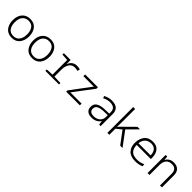

<svg xmlns="http://www.w3.org/2000/svg" viewBox="402 -2373 3995 3995"><g transform="rotate(45 2400.0 -375.0)"><path d="M540 -269Q540 -388 479.5 -465.5Q419 -543 301 -543Q189 -543 123.5 -468.5Q58 -394 58 -267Q58 -146 120 -68Q182 10 299 10Q417 10 478.5 -69Q540 -148 540 -269ZM118 -265Q118 -375 167.5 -433.5Q217 -492 302 -492Q394 -492 437 -429.5Q480 -367 480 -267Q480 -166 434.5 -103Q389 -40 298 -40Q209 -40 163.5 -101Q118 -162 118 -265Z M1140 -269Q1140 -388 1079.5 -465.5Q1019 -543 901 -543Q789 -543 723.5 -468.5Q658 -394 658 -267Q658 -146 720 -68Q782 10 899 10Q1017 10 1078.5 -69Q1140 -148 1140 -269ZM718 -265Q718 -375 767.5 -433.5Q817 -492 902 -492Q994 -492 1037 -429.5Q1080 -367 1080 -267Q1080 -166 1034.5 -103Q989 -40 898 -40Q809 -40 763.5 -101Q718 -162 718 -265Z M1685 0V-42L1502 -49V-253Q1502 -352 1544.5 -418Q1587 -484 1670 -484Q1722 -484 1756 -470L1771 -527Q1729 -542 1677 -542Q1612 -542 1565.5 -507Q1519 -472 1502 -415H1498L1496 -532H1296V-490L1445 -481V-49L1285 -42V0Z M2299 0V-51H1969L2299 -489V-532H1922V-481H2229L1898 -39V0Z M2538 -141Q2538 -207 2593.5 -233.5Q2649 -260 2741 -263L2854 -266V-217Q2855 -134 2800 -88Q2745 -42 2661 -42Q2538 -42 2538 -141ZM2852 -91H2854L2867 0H2911V-357Q2911 -543 2703 -543Q2651 -543 2607 -530.5Q2563 -518 2518 -495L2538 -447Q2578 -468 2618.5 -479.5Q2659 -491 2699 -491Q2773 -491 2814 -458Q2855 -425 2855 -347V-311L2725 -307Q2610 -304 2544 -265Q2478 -226 2478 -140Q2478 -64 2524 -27Q2570 10 2647 10Q2789 10 2852 -91Z M3166 0V-178L3282 -273L3486 0H3555L3321 -314L3538 -532H3464L3234 -305Q3214 -285 3196.5 -267.5Q3179 -250 3164 -233H3162Q3166 -320 3166 -405V-760H3109V0Z M4117 -25V-80Q4074 -63 4031.5 -52Q3989 -41 3940 -41Q3820 -41 3769.5 -97.5Q3719 -154 3718 -254H4134V-295Q4134 -405 4079 -473.5Q4024 -542 3914 -542Q3787 -542 3723 -461Q3659 -380 3659 -255Q3659 -137 3726.5 -63.5Q3794 10 3938 10Q4033 10 4117 -25ZM3913 -490Q3993 -490 4034.5 -440.5Q4076 -391 4076 -305H3719Q3728 -395 3781 -442.5Q3834 -490 3913 -490Z M4348 0V-287Q4348 -389 4393 -440Q4438 -491 4518 -491Q4657 -491 4657 -340V0H4714V-348Q4714 -446 4664.5 -494.5Q4615 -543 4529 -543Q4460 -543 4416 -515.5Q4372 -488 4351 -443H4347L4339 -532H4291V0Z"/></g></svg>

Font: Noto Sans Mono UI Light
Style: Regular
Weight: 300
Designer: Monotype Design team
Foundry: Monotype Imaging Inc.
Version: 1.000